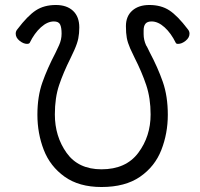

<svg xmlns="http://www.w3.org/2000/svg" viewBox="-20 -734 802 770"><path d="M202 -521 217 -553Q227 -575 227 -599Q227 -624 221 -636Q215 -648 196 -648Q170 -648 144 -624.5Q118 -601 99 -562Q96 -558 89 -558Q74 -558 58.5 -570.5Q43 -583 43 -599Q43 -609 50 -617Q91 -671 124 -692.5Q157 -714 204 -714Q248 -714 273 -690.5Q298 -667 298 -624Q298 -600 294 -580Q290 -560 278 -533L263 -501Q234 -443 217 -392.5Q200 -342 200 -275Q200 -187 247 -121Q294 -55 387 -55Q485 -55 534.5 -121Q584 -187 584 -275Q584 -340 566.5 -392.5Q549 -445 519 -504L502 -540Q492 -563 488.5 -582Q485 -601 485 -629Q485 -669 510.5 -691.5Q536 -714 579 -714Q626 -714 659 -692.5Q692 -671 733 -617Q740 -609 740 -599Q740 -583 724.5 -570.5Q709 -558 694 -558Q687 -558 685 -562Q666 -601 640 -624.5Q614 -648 588 -648Q571 -648 563.5 -639Q556 -630 556 -612V-597Q556 -574 566 -552Q569 -548 572.5 -540.5Q576 -533 580 -525Q613 -463 633 -405.5Q653 -348 653 -273.5Q653 -199 627 -132.5Q601 -66 541.5 -25Q482 16 387 16Q297 16 239 -25.5Q181 -67 155.5 -133Q130 -199 130 -274Q130 -347 150 -403.5Q170 -460 202 -521Z"/></svg>

Font: ToneOZ-Pinyin-WenKai-Regular
Style: Regular
Weight: 400
Designer: Fontworks Inc.
Foundry: ToneOZ
Version: Version 0.240331